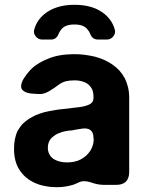

<svg xmlns="http://www.w3.org/2000/svg" viewBox="-20 -779 620 809"><path d="M393.6 -612.3H429.7Q447.3 -612.3 458 -626.5Q468.8 -640.6 462.9 -657.2Q452.1 -693.4 421.9 -718.8Q375 -758.8 293.9 -758.8Q213.9 -758.8 166 -718.8Q135.7 -693.4 125 -657.2Q119.1 -640.6 129.9 -626.5Q140.6 -612.3 158.2 -612.3H194.3Q217.8 -612.3 226.6 -635.7Q230.5 -646.5 239.3 -656.2Q254.9 -675.8 293.9 -675.8Q332 -675.8 347.7 -656.2Q356.4 -646.5 360.4 -635.7Q369.1 -612.3 393.6 -612.3ZM505.9 -449.2Q505.9 -449.2 505.9 -449.2Q514.6 -431.6 519.5 -411.1Q524.4 -390.6 524.4 -366.2Q524.4 -262.7 524.4 -54.7Q524.4 -28.3 510.7 -13.7Q496.1 0 469.7 0Q459 0 436.5 0Q431.6 0 427.7 0Q423.8 0 418.9 0Q391.6 0 362.3 -10.7Q333 -20.5 312.5 -10.7Q306.6 -7.8 301.8 -5.9Q295.9 -2.9 290 -1Q274.4 3.9 256.8 6.8Q239.3 9.8 218.8 9.8Q193.4 9.8 169.9 4.9Q146.5 1 126 -8.8Q106.4 -17.6 89.8 -31.2Q74.2 -44.9 62.5 -62.5Q50.8 -80.1 44.9 -102.5Q39.1 -125 39.1 -152.3Q39.1 -174.8 43 -193.4Q46.9 -212.9 54.7 -228.5Q63.5 -243.2 74.2 -255.9Q85.9 -267.6 100.6 -277.3Q114.3 -286.1 130.9 -293.9Q147.5 -300.8 165 -305.7Q183.6 -310.5 203.1 -313.5Q222.7 -317.4 242.2 -319.3Q266.6 -321.3 285.2 -324.2Q304.7 -326.2 318.4 -328.1Q333 -330.1 343.8 -334Q354.5 -336.9 361.3 -341.8Q368.2 -345.7 371.1 -352.5Q374 -359.4 374 -368.2Q374 -368.2 374 -370.1Q374 -386.7 369.1 -400.4Q363.3 -413.1 353.5 -421.9Q342.8 -431.6 328.1 -435.5Q312.5 -440.4 293.9 -440.4Q273.4 -440.4 256.8 -436.5Q240.2 -431.6 228.5 -422.9Q210 -408.2 186.5 -394.5Q163.1 -380.9 142.6 -382.8Q134.8 -382.8 127 -383.8Q120.1 -383.8 112.3 -384.8Q84 -387.7 73.2 -401.4Q63.5 -416 76.2 -441.4Q81.1 -450.2 86.9 -458Q92.8 -466.8 99.6 -474.6Q114.3 -493.2 134.8 -506.8Q155.3 -520.5 179.7 -530.3Q204.1 -541 232.4 -545.9Q261.7 -550.8 293.9 -550.8Q316.4 -550.8 337.9 -547.9Q360.4 -544.9 380.9 -540Q401.4 -534.2 419.9 -526.4Q438.5 -517.6 454.1 -506.8Q470.7 -495.1 483.4 -481.4Q496.1 -466.8 505.9 -449.2ZM375 -194.3Q375 -194.3 374 -194.3Q374 -195.3 374 -197.3Q374 -221.7 360.4 -231.4Q346.7 -241.2 321.3 -236.3Q315.4 -235.4 309.6 -234.4Q303.7 -233.4 296.9 -232.4Q289.1 -230.5 283.2 -229.5Q276.4 -228.5 269.5 -228.5Q255.9 -226.6 244.1 -223.6Q233.4 -219.7 222.7 -215.8Q212.9 -210.9 206.1 -205.1Q198.2 -200.2 192.4 -192.4Q187.5 -185.5 184.6 -176.8Q181.6 -168 181.6 -157.2Q181.6 -141.6 187.5 -129.9Q193.4 -118.2 204.1 -110.4Q215.8 -102.5 230.5 -98.6Q245.1 -94.7 261.7 -94.7Q278.3 -94.7 293 -97.7Q307.6 -100.6 320.3 -107.4Q333 -114.3 342.8 -123Q352.5 -131.8 360.4 -143.6Q367.2 -154.3 371.1 -167Q375 -179.7 375 -194.3Z"/></svg>

Font: DeepSea
Style: Bold
Weight: 700
Designer: Stem
Version: Version 3.019;git-0a5106e0b